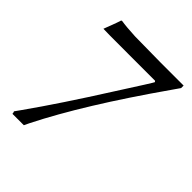

<svg xmlns="http://www.w3.org/2000/svg" viewBox="-184 -579 870 870"><g transform="rotate(45 251.0 -143.5)"><path d="M59 -383Q89 -461 89 -465Q90 -468 94 -468Q124 -463 185 -460Q187 -460 350 -458H498V-442L473 -406Q241 -75 125 156L113 181H40Q40 174 37 168L57 140Q160 -5 296 -220Q395 -374 395 -377Q392 -381 391 -382H225Q59 -382 59 -383Z"/></g></svg>

Font: KaTeX_Fraktur
Style: Regular
Weight: 400
Version: Version 1.1; ttfautohint (v1.3)